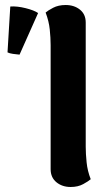

<svg xmlns="http://www.w3.org/2000/svg" viewBox="-20 -731 445 766"><path d="M262 15Q228 15 205 -4Q182 -23 182 -56V-551Q182 -580 178.5 -613.5Q175 -647 162 -681Q171 -689 192 -700Q213 -711 242 -711Q276 -711 299 -692.5Q322 -674 322 -641V-146Q322 -118 325.5 -83.5Q329 -49 342 -16Q333 -8 312 3.5Q291 15 262 15ZM58 -513Q46 -514 32 -516Q18 -518 10 -522L21 -705Q48 -707 82 -698.5Q116 -690 132 -679Z"/></svg>

Font: Arima Thin
Style: Regular
Weight: 100
Designer: Joana Correia and Natanael Gama
Foundry: NDISCOVER
Version: Version 1.101;gftools[0.9.23]